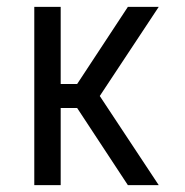

<svg xmlns="http://www.w3.org/2000/svg" viewBox="-20 -540 540 560"><path d="M80 0V-520H157V-295H205L353 -520H443L271 -260L443 0H353L205 -225H157V0Z"/></svg>

Font: Iosevka Curly
Style: Regular
Weight: 400
Monospace: yes
Designer: Belleve Invis
Foundry: Belleve Invis
Version: Version 22.1.2; ttfautohint (v1.8.4)